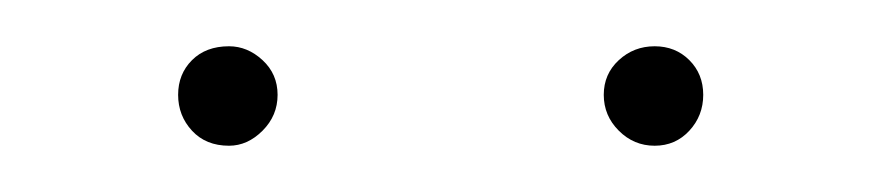

<svg xmlns="http://www.w3.org/2000/svg" viewBox="-20 -587 380 83"><path d="M57 -546Q57 -555 63 -561Q69 -567 79 -567Q87 -567 93.5 -561Q100 -555 100 -546Q100 -537 93.5 -530.5Q87 -524 79 -524Q69 -524 63 -530.5Q57 -537 57 -546ZM241 -546Q241 -555 247.5 -561Q254 -567 263 -567Q272 -567 278 -561Q284 -555 284 -546Q284 -537 278 -530.5Q272 -524 263 -524Q254 -524 247.5 -530.5Q241 -537 241 -546Z"/></svg>

Font: Ysabeau SC Thin
Style: Regular
Weight: 200
Designer: Christian Thalmann (Catharsis Fonts)
Version: Version 0.003